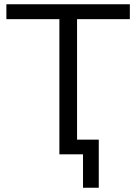

<svg xmlns="http://www.w3.org/2000/svg" viewBox="-20 -725 644 902"><path d="M370 157V0H259V-635H10V-705H590V-635H342V-69H444V157Z"/></svg>

Font: Mulish
Style: Regular
Weight: 400
Designer: Vernon Adams
Foundry: Vernon Adams
Version: Version 3.603; ttfautohint (v1.8.3)